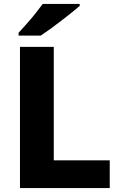

<svg xmlns="http://www.w3.org/2000/svg" viewBox="-20 -951 610 971"><path d="M81 0V-714H252V-140H535V0ZM383 -921Q367 -907 342 -887Q317 -867 288.5 -845Q260 -823 233 -803.5Q206 -784 186 -771H74V-785Q90 -803 113 -828.5Q136 -854 158 -881.5Q180 -909 196 -931H383Z"/></svg>

Font: Noto Sans Syriac ExtraBold
Style: Regular
Weight: 800
Designer: Patrick Giasson and the Monotype Design Team
Foundry: Monotype Imaging Inc.
Version: Version 3.000; ttfautohint (v1.8.4.7-5d5b)